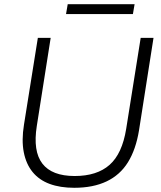

<svg xmlns="http://www.w3.org/2000/svg" viewBox="-20 -885 764 913"><path d="M333 8Q266 8 216 -10.5Q166 -29 135 -67Q104 -105 93 -161.5Q82 -218 94 -292L160 -705H221L155 -286Q136 -166 181.5 -107Q227 -48 335 -48Q441 -48 501 -101Q561 -154 580 -272L649 -705H710L641 -265Q626 -174 588.5 -113.5Q551 -53 487 -22.5Q423 8 333 8ZM294 -818 302 -865H620L612 -818Z"/></svg>

Font: Nunito Sans 12pt Light
Style: Italic
Weight: 300
Italic angle: -9°
Designer: Vernon Adams
Foundry: Vernon Adams
Version: Version 3.101;gftools[0.9.27]